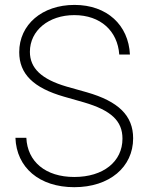

<svg xmlns="http://www.w3.org/2000/svg" viewBox="-20 -759 611 790"><path d="M285.6 11.2C430.7 11.2 527.8 -71.8 527.8 -189.9C527.8 -283.2 467.8 -341.8 336.9 -379.4L253.9 -402.8C150.4 -433.1 103 -478.5 103 -545.9C103 -633.8 180.7 -696.8 285.6 -696.8C394 -696.8 463.9 -631.3 470.7 -534.7H514.6C508.8 -655.8 420.4 -738.8 286.6 -738.8C153.3 -738.8 59.1 -657.7 59.1 -544.4C59.1 -455.1 117.2 -397.5 243.2 -361.3L325.2 -337.9C438.5 -304.7 483.9 -260.7 483.9 -188.5C483.9 -93.8 404.8 -30.8 285.6 -30.8C167 -30.8 92.8 -94.2 88.4 -191.9H43.5C47.9 -69.8 141.6 11.2 285.6 11.2Z"/></svg>

Font: Raveo Display Display ExLight
Style: Regular
Weight: 200
Designer: Jakub Foglar, Rasmus Andersson (Inter)
Foundry: Jakubfoglar.com
Version: Version 1.100;Glyphs 3.2.3 (3260)